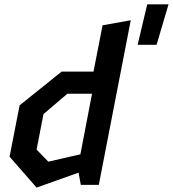

<svg xmlns="http://www.w3.org/2000/svg" viewBox="-20 -859 803 892"><path d="M355.5 0H439L587.5 -765L456.5 -741.5L414.5 -526.5H266.5L71 -369.5L24.5 -131L150 12.5L345 -57ZM150 -164 182 -329 293 -423.5H407.5L353.5 -142L204.5 -108ZM619.5 -651H707.5L763 -839H664Z"/></svg>

Font: Monaspace Krypton SemiBold
Style: Italic
Weight: 600
Italic angle: -11°
Designer: Riley Cran & the Lettermatic Team
Foundry: Lettermatic
Version: Version 1.101 (Monaspace Krypton)